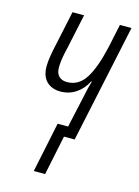

<svg xmlns="http://www.w3.org/2000/svg" viewBox="-110 -593 602 833"><g transform="rotate(15 191.5 -176.5)"><path d="M126 178 173 -47H220L253 -197Q256 -213 260 -229Q264 -245 269 -262H266Q248 -226 217 -205.5Q186 -185 148 -185Q109 -185 85.5 -208Q62 -231 62 -276Q62 -295 66.5 -323Q71 -351 77 -376L110 -531H162L129 -376Q123 -352 119 -328.5Q115 -305 115 -285Q115 -259 128 -245.5Q141 -232 165 -232Q217 -232 248 -280.5Q279 -329 301 -427L323 -531H375L262 0H214L177 178Z"/></g></svg>

Font: Noto Sans ExtraCondensed Light
Style: Italic
Weight: 300
Width: 2
Italic angle: -12°
Designer: Monotype Design Team
Foundry: Monotype Imaging Inc.
Version: Version 2.013; ttfautohint (v1.8.4.7-5d5b)